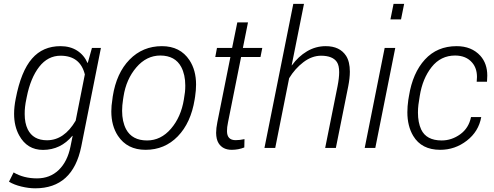

<svg xmlns="http://www.w3.org/2000/svg" viewBox="-20 -782 2613 1015"><path d="M166 213.5Q132 213.5 93.2 204.2Q54.5 195 27.5 178.5L52 129.5Q105 161 175.5 161Q244 161 290.2 116.8Q336.5 72.5 352.5 -7L364 -63.5L362.5 -64Q301 10 207.5 10.5Q123.5 10.5 81.5 -66Q54.5 -114.5 54.5 -180.5Q54.5 -217 63 -259.5Q91 -406 149.5 -472.5Q206.5 -538 299.5 -538Q350.5 -538 387.2 -514.8Q424 -491.5 442.5 -449.5H444L466 -528.5H513.5L409.5 -7Q364.5 213.5 166 213.5ZM228.5 -40.5Q319 -40.5 380 -144L428.5 -388.5Q404 -487 300.5 -487.5Q233 -487.5 187.2 -428.8Q141.5 -370 121.5 -269.5L119.5 -259.5Q110 -215.5 110.5 -179Q110.5 -131.5 126.5 -98.5Q155 -40.5 228.5 -40.5Z M749.5 10Q652.5 10 603.5 -64Q568.5 -117 568.5 -193Q568.5 -223 574 -256L576 -272Q595.5 -396 665 -467Q734.5 -538 836 -538Q932.5 -538 981.5 -464Q1016.5 -411 1016.5 -335Q1016.5 -305 1011.5 -272L1009 -256Q989 -132.5 919.8 -61.2Q850.5 10 749.5 10ZM757.5 -39.5Q830.5 -39.5 883.8 -101.5Q937 -163.5 952 -256Q956 -280 957.8 -295.2Q959.5 -310.5 959.5 -330Q959.5 -387 938 -428Q906 -488 828 -488.5Q754.5 -488.5 700.8 -425.8Q647 -363 633 -272L630.5 -256Q625.5 -224.5 625.5 -196Q625.5 -139.5 646.5 -99Q678.5 -39.5 757.5 -39.5Z M1205 10Q1157.5 10 1135.5 -25Q1123 -45 1122.5 -79.5Q1122.5 -104 1129 -136L1198 -480.5H1118L1127 -528.5H1207L1234.5 -663.5H1291L1264 -528.5H1366.5L1357 -480.5H1254.5L1185.5 -136Q1179.5 -107.5 1180 -89Q1180 -41 1225.5 -41Q1247 -41 1272.5 -46.5L1271.5 -2.5Q1240 10 1205 10Z M1755.5 0H1699L1764.5 -326.5Q1773 -370 1773 -400.5Q1773 -436 1761 -454Q1739 -487 1678 -487.5Q1629 -487.5 1584.2 -453.5Q1539.5 -419.5 1508.5 -368.5L1435 0H1378L1530.5 -761.5H1587L1522 -437L1523 -436.5Q1557 -483.5 1603 -510.8Q1649 -538 1702 -538Q1776 -538 1809.5 -487Q1829.5 -456 1829.5 -403Q1829.5 -369.5 1821 -326Z M1964 0H1908L2013.5 -528.5H2069.5ZM2100 -679.5H2044L2060.5 -761.5H2116.5Z M2307 10Q2208.5 10 2164.5 -63.5Q2133.5 -115.5 2133.5 -188.5Q2133.5 -219.5 2138.5 -254L2142 -274.5Q2161.5 -396.5 2226.2 -467.2Q2291 -538 2394 -538Q2473 -538 2519.5 -487Q2556 -446 2556 -382.5Q2556 -367 2554.5 -350H2500Q2501.5 -362.5 2501.5 -375Q2501.5 -421.5 2476 -451Q2444.5 -488 2386.5 -488.5Q2310 -488.5 2261.8 -427.5Q2213.5 -366.5 2199 -274.5Q2194.5 -247.5 2192 -228.5Q2189.5 -209.5 2189.5 -186.5Q2189.5 -134.5 2206.5 -97.5Q2234 -39.5 2315 -39.5Q2367.5 -39.5 2412.8 -72Q2458 -104.5 2470 -163H2524Q2510.5 -87 2448 -38.5Q2385.5 10 2307 10Z"/></svg>

Font: Roberto Sans Light
Style: Italic
Weight: 300
Italic angle: -11°
Designer: Google
Version: Version 1.00;June 11, 2020;FontCreator 12.0.0.2522 64-bit; t